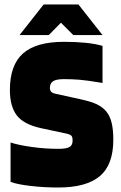

<svg xmlns="http://www.w3.org/2000/svg" viewBox="-20 -823 538 854"><path d="M279 -228 162 -253Q85 -270 54.5 -310Q24 -350 24 -423Q24 -533 82 -585Q140 -637 265 -637Q319 -637 362 -632.5Q405 -628 436 -619V-454Q365 -466 332 -468.5Q299 -471 264 -471Q231 -471 216.5 -462Q202 -453 202 -432Q202 -421 207.5 -415Q213 -409 227 -406L336 -382Q387 -371 412 -358.5Q437 -346 452 -328Q469 -308 476.5 -277Q484 -246 484 -202Q484 -90 424 -39.5Q364 11 239 11Q175 11 115.5 4Q56 -3 27 -14V-189Q65 -177 123.5 -169Q182 -161 240 -161Q275 -161 289 -169Q303 -177 303 -198Q303 -212 298.5 -218Q294 -224 279 -228ZM436 -667H306L251 -722L197 -667H67L174 -803H329Z"/></svg>

Font: Blinker ExtraBold
Style: Regular
Weight: 800
Designer: Juergen Huber
Foundry: supertype
Version: Version 1.017;hotconv 1.0.117;makeotfexe 2.5.65602